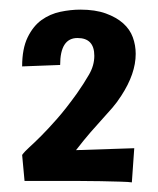

<svg xmlns="http://www.w3.org/2000/svg" viewBox="-20 -732 329 399"><path d="M140 -538Q154 -558 165 -577Q176 -596 176 -616Q176 -653 141 -653Q105 -653 105 -597L26 -594Q26 -631 37.5 -654.5Q49 -678 66.5 -690.5Q84 -703 105.5 -707.5Q127 -712 147 -712Q178 -712 200 -704Q222 -696 236 -683.5Q250 -671 256 -654.5Q262 -638 262 -620Q262 -579 232 -533Q223 -519 213.5 -508Q204 -497 193 -485Q182 -473 168.5 -457.5Q155 -442 138 -420L259 -424L254 -353Q248 -354 230 -354.5Q212 -355 189 -355.5Q166 -356 140.5 -356Q115 -356 93 -356H31L26 -410Q31 -417 41 -426Q51 -435 65.5 -449.5Q80 -464 98.5 -485Q117 -506 140 -538Z"/></svg>

Font: Cantora One
Style: Regular
Weight: 400
Designer: Pablo Impallari, Rodrigo Fuenzalida
Foundry: Pablo Impallari
Version: Version 1.002; ttfautohint (v0.8) -G 200 -r 50